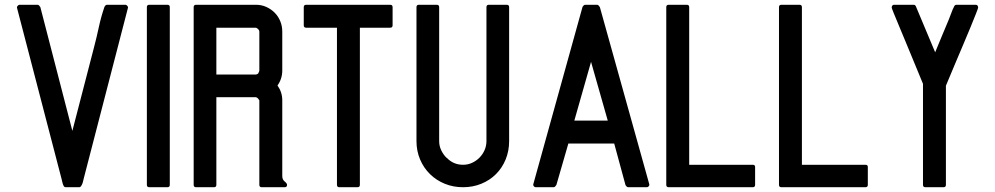

<svg xmlns="http://www.w3.org/2000/svg" viewBox="-20 -798 4166 804"><path d="M138 -778Q141 -778 144.5 -774Q148 -770 149 -768L283 -250Q306 -338 328.5 -425.5Q351 -513 374 -601Q385 -643 394 -685Q403 -727 417 -768Q418 -771 421 -774.5Q424 -778 428 -778H506Q509 -778 513 -773.5Q517 -769 516 -766L330 -48Q329 -45 328 -39.5Q327 -34 324.5 -28Q322 -22 319 -18Q316 -14 312 -14H255Q250 -14 247.5 -18Q245 -22 243 -28Q241 -34 240 -39.5Q239 -45 238 -48L51 -766Q50 -769 54 -773.5Q58 -778 61 -778Z M605 -14Q595 -14 595 -24V-768Q595 -778 605 -778H681Q691 -778 691 -768V-24Q691 -14 681 -14Z M801 -14Q791 -14 791 -24V-768Q791 -778 801 -778H1052Q1075 -778 1095 -769Q1115 -760 1130 -745Q1145 -730 1153.5 -709.5Q1162 -689 1162 -666V-503Q1162 -468 1142 -440Q1162 -412 1162 -378V-61Q1162 -46 1172 -38Q1182 -30 1182 -24Q1182 -14 1172 -14H1076Q1066 -14 1066 -24V-378Q1063 -383 1060 -386Q1057 -389 1052 -391H886V-24Q886 -14 876 -14ZM886 -486H1052Q1054 -486 1057 -487.5Q1060 -489 1061 -490Q1062 -493 1064 -496.5Q1066 -500 1066 -503V-666Q1066 -671 1061.5 -675.5Q1057 -680 1052 -682H886Z M1487 -682V-24Q1487 -14 1477 -14H1401Q1391 -14 1391 -24V-682H1262Q1252 -682 1252 -692V-768Q1252 -778 1262 -778H1614Q1624 -778 1624 -768V-692Q1624 -682 1614 -682Z M2027 -778H2102Q2112 -778 2112 -768V-207Q2112 -166 2097.5 -130.5Q2083 -95 2057 -69Q2031 -43 1995.5 -28.5Q1960 -14 1919 -14Q1878 -14 1842.5 -28.5Q1807 -43 1780.5 -69Q1754 -95 1739 -130.5Q1724 -166 1724 -207V-768Q1724 -778 1734 -778H1809Q1819 -778 1819 -768V-207Q1819 -187 1827.5 -169Q1836 -151 1850 -137V-138Q1878 -108 1919 -108Q1939 -108 1956.5 -116Q1974 -124 1987.5 -137.5Q2001 -151 2009 -169Q2017 -187 2017 -207V-768Q2017 -778 2027 -778Z M2610 -14Q2607 -14 2603.5 -17.5Q2600 -21 2599 -24L2552 -197H2360L2310 -24Q2309 -22 2305.5 -18Q2302 -14 2299 -14H2223Q2219 -14 2215.5 -18Q2212 -22 2213 -26L2419 -768Q2420 -771 2423.5 -774.5Q2427 -778 2430 -778H2481Q2484 -778 2487.5 -774Q2491 -770 2492 -768L2699 -26Q2700 -22 2696.5 -18Q2693 -14 2689 -14ZM2525 -293 2455 -539 2385 -293Z M2780 -14Q2770 -14 2770 -24V-768Q2770 -778 2780 -778H2856Q2866 -778 2866 -768V-108H3132Q3142 -108 3142 -99V-24Q3142 -14 3132 -14Z M3252 -14Q3242 -14 3242 -24V-768Q3242 -778 3252 -778H3328Q3338 -778 3338 -768V-108H3604Q3614 -108 3614 -99V-24Q3614 -14 3604 -14Z M3806 -778Q3812 -778 3815 -772L3896 -579Q3910 -614 3924.5 -648Q3939 -682 3953 -716Q3959 -730 3964 -744.5Q3969 -759 3976 -772Q3979 -778 3985 -778H4066Q4071 -778 4073.5 -774.5Q4076 -771 4076 -766Q4076 -764 4067 -741Q4058 -718 4044 -684Q4030 -650 4013 -610Q3996 -570 3981 -534.5Q3966 -499 3955 -472.5Q3944 -446 3941 -439V-24Q3941 -14 3931 -14H3855Q3845 -14 3845 -24V-447Q3840 -459 3828.5 -487Q3817 -515 3802.5 -550Q3788 -585 3772.5 -622.5Q3757 -660 3744 -691Q3731 -722 3722.5 -743Q3714 -764 3714 -766Q3714 -771 3716.5 -774.5Q3719 -778 3724 -778Z"/></svg>

Font: Kanalisirung
Style: Regular
Weight: 500
Designer: Peter Wiegel
Foundry: Peter Wiegel
Version: 1.000